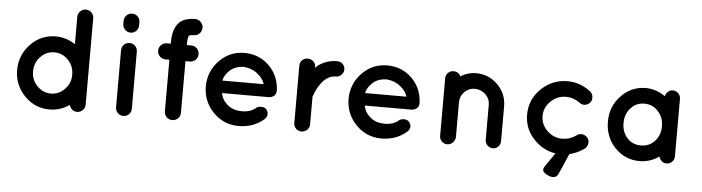

<svg xmlns="http://www.w3.org/2000/svg" viewBox="-50 -925 4783 1309"><g transform="rotate(5 2341.0 -270.5)"><path d="M546 -249V-54Q546 -32 530 -16Q514 0 492 0Q472 0 457.5 -12.5Q443 -25 439 -43Q376 0 303 0Q202 0 131 -73.5Q60 -147 60 -249Q60 -352 131 -426Q202 -500 303 -500Q377 -500 437 -458V-646Q437 -668 453 -684Q469 -700 492 -700Q514 -700 530 -684Q546 -668 546 -646V-250ZM397 -350Q358 -391 303 -391Q248 -391 209 -350Q169 -310 169 -249Q169 -190 209 -150Q248 -109 303 -109Q358 -109 397 -150Q437 -190 437 -249Q437 -310 397 -350Z M862 -444V-54Q862 -31 846.5 -15.5Q831 0 808 0Q786 0 770 -16Q754 -32 754 -54V-444Q754 -468 769.5 -483.5Q785 -499 808 -499Q831 -499 846.5 -483.5Q862 -468 862 -444ZM862 -646V-625Q862 -602 846.5 -586Q831 -570 808 -570Q786 -570 770 -586Q754 -602 754 -625V-646Q754 -668 770 -684Q786 -700 808 -700Q831 -700 846.5 -684.5Q862 -669 862 -646Z M1207 -584Q1206 -584 1204 -579.5Q1202 -575 1200 -562.5Q1198 -550 1198 -533V-519H1228Q1251 -519 1267 -503Q1283 -487 1283 -464Q1283 -442 1267 -425.5Q1251 -409 1228 -409H1198V-56Q1198 -33 1182 -17Q1166 -1 1143 -1Q1120 -1 1104 -17Q1088 -33 1088 -56V-409H1062Q1039 -409 1022.5 -425Q1006 -441 1006 -464Q1006 -487 1022.5 -503Q1039 -519 1062 -519H1088V-533Q1088 -594 1107 -631Q1129 -678 1179 -693Q1206 -701 1239 -701Q1261 -701 1277.5 -684.5Q1294 -668 1294 -646Q1294 -623 1278 -606.5Q1262 -590 1239 -590Q1219 -590 1213 -587Q1209 -586 1207 -584Z M1595 0Q1493 -1 1422.5 -74Q1352 -147 1351 -250Q1352 -353 1422.5 -426.5Q1493 -500 1595 -500Q1693 -500 1761.5 -434.5Q1830 -369 1836 -268V-263Q1836 -256 1835 -254Q1833 -236 1818.5 -225Q1804 -214 1783 -214H1465Q1474 -171 1499 -148Q1534 -108 1595 -103Q1659 -98 1699 -128Q1714 -144 1739 -144Q1764 -144 1774 -131Q1786 -118 1787.5 -101Q1789 -84 1774 -66Q1702 0 1595 0ZM1595 -405Q1537 -402 1502 -369Q1467 -336 1460 -299H1743Q1734 -334 1694.5 -367Q1655 -400 1595 -405Z M2229 -499Q2251 -499 2266.5 -484Q2282 -469 2282 -447Q2282 -426 2266.5 -410Q2251 -394 2229 -394Q2194 -394 2169 -375Q2143 -359 2123 -327Q2102 -299 2082 -243V-53Q2082 -31 2066 -15.5Q2050 0 2027 0Q2005 0 1989.5 -15.5Q1974 -31 1974 -53V-447Q1974 -469 1989.5 -484Q2005 -499 2027 -499Q2050 -499 2066 -484Q2082 -469 2082 -447V-440Q2093 -453 2103 -460Q2163 -500 2229 -499Z M2572 0Q2470 -1 2399.5 -74Q2329 -147 2328 -250Q2329 -353 2399.5 -426.5Q2470 -500 2572 -500Q2670 -500 2738.5 -434.5Q2807 -369 2813 -268V-263Q2813 -256 2812 -254Q2810 -236 2795.5 -225Q2781 -214 2760 -214H2442Q2451 -171 2476 -148Q2511 -108 2572 -103Q2636 -98 2676 -128Q2691 -144 2716 -144Q2741 -144 2751 -131Q2763 -118 2764.5 -101Q2766 -84 2751 -66Q2679 0 2572 0ZM2572 -405Q2514 -402 2479 -369Q2444 -336 2437 -299H2720Q2711 -334 2671.5 -367Q2632 -400 2572 -405Z M3180 -500Q3267 -500 3328 -438.5Q3389 -377 3389 -292V-53Q3389 -31 3374 -15.5Q3359 0 3337 0Q3316 0 3300 -15.5Q3284 -31 3284 -53V-292Q3284 -334 3253.5 -363.5Q3223 -393 3180 -393Q3138 -393 3109 -363.5Q3080 -334 3080 -292V-53Q3080 -47 3078 -43Q3074 -25 3059 -12.5Q3044 0 3025 0Q3003 0 2987.5 -15.5Q2972 -31 2972 -53V-292V-447Q2972 -469 2987.5 -484.5Q3003 -500 3025 -500Q3059 -500 3074 -469Q3123 -500 3180 -500Z M3804 0Q3700 0 3625 -73.5Q3550 -147 3550 -249Q3550 -353 3625 -426Q3700 -499 3804 -500Q3891 -500 3963 -445Q3980 -432 3983 -409.5Q3986 -387 3974 -371Q3959 -353 3937.5 -350Q3916 -347 3899 -361Q3855 -393 3804 -393Q3744 -393 3700 -350Q3656 -307 3656 -249Q3656 -191 3699.5 -148.5Q3743 -106 3804 -106Q3855 -106 3899 -138Q3915 -151 3937 -148Q3959 -145 3974 -127Q3986 -111 3983 -89.5Q3980 -68 3963 -53Q3889 0 3804 0ZM3862 -10 3801 131Q3789 160 3762 160Q3742 160 3717 145.5Q3692 131 3692 116Q3692 104 3700 93L3771 -10Z M4579 -446V-249V-53Q4579 -31 4563.5 -15.5Q4548 0 4526 0Q4507 0 4493 -12Q4479 -24 4474 -43Q4413 0 4341 0Q4241 0 4171 -73Q4103 -146 4103 -249Q4103 -354 4171 -425Q4241 -500 4341 -500Q4412 -500 4474 -456Q4479 -475 4493 -487.5Q4507 -500 4526 -500Q4548 -500 4563.5 -484Q4579 -468 4579 -446ZM4434 -146Q4473 -188 4473 -249Q4473 -311 4434 -352Q4398 -393 4341 -393Q4283 -393 4248 -352Q4210 -312 4210 -249Q4210 -187 4248 -146Q4284 -107 4341 -107Q4397 -107 4434 -146Z"/></g></svg>

Font: Quicksand
Style: Bold
Weight: 700
Designer: Andrew Paglinawan
Foundry: Andrew Paglinawan
Version: 1.002